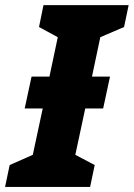

<svg xmlns="http://www.w3.org/2000/svg" viewBox="-57 -734 525 754"><path d="M-37.1 0 -19 -85.9 71.8 -126 110.8 -308.1H40L66.9 -433.1H137.2L169.9 -587.9L96.2 -627.9L113.8 -713.9H448.2L430.2 -627.9L336.9 -587.9L304.2 -433.1H375L348.1 -308.1H277.8L238.8 -126L314.9 -85.9L296.9 0Z"/></svg>

Font: Open Sans Condensed ExtraBold
Style: Italic
Weight: 800
Width: 3
Italic angle: -12°
Designer: Monotype Design Team
Foundry: Monotype Imaging Inc.
Version: Version 3.003; ttfautohint (v1.8.4)